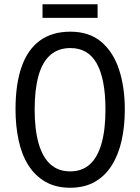

<svg xmlns="http://www.w3.org/2000/svg" viewBox="-20 -873 659 903"><path d="M567 -358Q567 -279 552 -212Q537 -145 505.5 -95Q474 -45 425.5 -17.5Q377 10 310 10Q242 10 193 -18.5Q144 -47 113 -96.5Q82 -146 67.5 -213.5Q53 -281 53 -359Q53 -477 81.5 -558.5Q110 -640 167.5 -682Q225 -724 311 -724Q400 -724 456.5 -676Q513 -628 540 -545.5Q567 -463 567 -358ZM143 -358Q143 -264 161.5 -199Q180 -134 217 -100.5Q254 -67 310 -67Q366 -67 402.5 -100Q439 -133 457.5 -198Q476 -263 476 -358Q476 -500 435.5 -573.5Q395 -647 311 -647Q254 -647 216.5 -614Q179 -581 161 -516.5Q143 -452 143 -358ZM439 -853V-789H180V-853Z"/></svg>

Font: Noto Sans Arabic Condensed
Style: Regular
Weight: 400
Width: 3
Designer: Monotype Design Team, Nadine Chahine, Nizar Qandah and Khaled Hosny
Foundry: Monotype Imaging Inc.
Version: Version 2.012